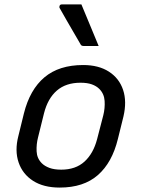

<svg xmlns="http://www.w3.org/2000/svg" viewBox="-20 -837 640 868"><path d="M356 -543Q426 -543 472.5 -513Q519 -483 536.5 -430.5Q554 -378 538 -310L513 -209Q487 -102 422.5 -45.5Q358 11 250 11Q177 11 129.5 -19.5Q82 -50 64 -103Q46 -156 63 -222L88 -324Q115 -432 181 -487.5Q247 -543 356 -543ZM344 -463Q278 -463 237 -427.5Q196 -392 179 -325L152 -216Q144 -185 145.5 -153Q147 -121 169 -99Q182 -86 203.5 -78Q225 -70 257 -70Q322 -70 362 -106.5Q402 -143 419 -208L447 -316Q455 -348 453 -380.5Q451 -413 429 -435Q416 -448 395.5 -455.5Q375 -463 344 -463ZM348 -817Q368 -770 387.5 -722Q407 -674 426 -629H359Q347 -629 344 -637Q325 -670 310 -695.5Q295 -721 281 -745.5Q267 -770 250 -800Q247 -805 249.5 -811Q252 -817 259 -817Z"/></svg>

Font: Recursive Sn Lnr St
Style: Italic
Weight: 400
Italic angle: -15°
Version: Version 1.079;hotconv 1.0.112;makeotfexe 2.5.65598; ttfautoh